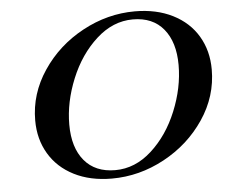

<svg xmlns="http://www.w3.org/2000/svg" viewBox="-50 -740 947 806"><g transform="rotate(-5 423.5 -337.5)"><path d="M90 -263Q90 -375 155 -472Q220 -569 325.5 -626Q431 -683 546 -683Q637 -683 705.5 -648.5Q774 -614 810.5 -552.5Q847 -491 847 -412Q847 -299 782 -202.5Q717 -106 611.5 -49Q506 8 390 8Q299 8 231 -26.5Q163 -61 126.5 -122.5Q90 -184 90 -263ZM710 -443Q710 -539 664.5 -594.5Q619 -650 535 -650Q451 -650 381 -586.5Q311 -523 271 -425.5Q231 -328 231 -233Q231 -136 277 -81Q323 -26 407 -26Q491 -26 560.5 -89Q630 -152 670 -249.5Q710 -347 710 -443Z"/></g></svg>

Font: Ibarra Real Nova SemiBold
Style: Italic
Weight: 600
Italic angle: -22°
Designer: Jose Maria Ribagorda & Octavio Pardo
Foundry: Octavio Pardo
Version: Version 1.014